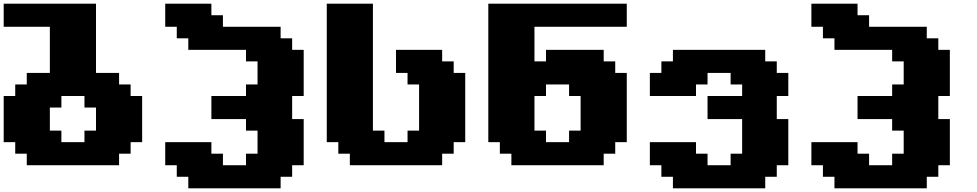

<svg xmlns="http://www.w3.org/2000/svg" viewBox="-20 -895 5290 1040"><path d="M125 0H625V-62.5H687.5V-125H750V-375H687.5V-437.5H625V-500H500V-875H0V-750H250V-500H125V-437.5H62.5V-375H0V-125H62.5V-62.5H125ZM437.5 -125H312.5V-187.5H250V-312.5H312.5V-375H437.5V-312.5H500V-187.5H437.5Z M1000 125H1500V62.5H1562.5V0H1625V-250H1562.5V-375H1625V-625H1562.5V-687.5H1500V-750H1187.5V-812.5H1125V-875H875V-750H937.5V-687.5H1000V-625H1312.5V-562.5H1375V-437.5H1312.5V-375H1125V-250H1312.5V-187.5H1375V-62.5H1312.5V0H1187.5V-62.5H1125V-125H875V0H937.5V62.5H1000Z M1875 0H2375V-62.5H2437.5V-125H2500V-500H2437.5V-562.5H2375V-625H2125V-500H2187.5V-437.5H2250V-187.5H2187.5V-125H2062.5V-187.5H2000V-875H1750V-125H1812.5V-62.5H1875Z M2750 0H3250V-62.5H3312.5V-125H3375V-500H3312.5V-562.5H3250V-625H2937.5V-562.5H2875V-750H3375V-875H2625V-125H2687.5V-62.5H2750ZM3062.5 -125H2937.5V-187.5H2875V-375H2937.5V-437.5H3062.5V-375H3125V-187.5H3062.5Z M3625 125H4125V62.5H4187.5V0H4250V-250H4187.5V-375H4250V-500H4187.5V-562.5H4125V-625H3625V-562.5H3562.5V-500H3500V-375H3750V-437.5H3812.5V-500H3937.5V-437.5H4000V-375H3812.5V-250H4000V-62.5H3937.5V0H3812.5V-62.5H3750V-125H3500V0H3562.5V62.5H3625Z M4500 125H5000V62.5H5062.5V0H5125V-250H5062.5V-375H5125V-625H5062.5V-687.5H5000V-750H4687.5V-812.5H4625V-875H4375V-750H4437.5V-687.5H4500V-625H4812.5V-562.5H4875V-437.5H4812.5V-375H4625V-250H4812.5V-187.5H4875V-62.5H4812.5V0H4687.5V-62.5H4625V-125H4375V0H4437.5V62.5H4500Z"/></svg>

Font: Faithful 32x
Style: Bold
Weight: 400
Foundry: Faithful Resource Pack
Version: Version 1.0; January 27, 2023